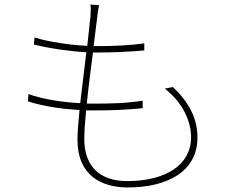

<svg xmlns="http://www.w3.org/2000/svg" viewBox="-20 -794 1040 845"><path d="M105 -380 103 -348C173 -325 257 -314 330 -310C325 -257 321 -211 321 -179C321 -20 429 31 542 31C719 31 849 -41 849 -188C849 -274 812 -343 741 -411L705 -404C787 -341 821 -257 821 -190C821 -65 704 3 540 3C410 3 351 -71 351 -182C351 -214 354 -258 359 -308H393C465 -308 530 -310 608 -318V-351C533 -339 468 -338 392 -338H362C369 -410 380 -490 389 -563H406C484 -563 546 -566 615 -572V-603C548 -594 481 -591 405 -591H392L408 -720C410 -738 412 -754 416 -771L378 -774C380 -760 380 -744 378 -721L364 -592C291 -596 200 -608 132 -629L129 -598C197 -581 288 -568 360 -564L333 -340C258 -344 172 -356 105 -380Z"/></svg>

Font: Harano Aji Gothic K1 ExtraLight
Style: Regular
Weight: 250
Foundry: Masamichi Hosoda
Version: HaranoAjiGothicK1-ExtraLight version 20230610;ttx 4.39.4